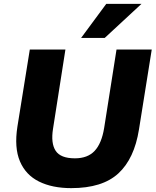

<svg xmlns="http://www.w3.org/2000/svg" viewBox="-20 -961 804 992"><path d="M53 0ZM348 11Q250 11 181.5 -23Q113 -57 83 -127.5Q53 -198 70 -307L134 -705H318L254 -296Q242 -221 267.5 -182Q293 -143 367 -143Q433 -143 469 -181.5Q505 -220 518 -299L582 -705H764L698 -292Q674 -141 591.5 -65Q509 11 348 11ZM399 -765 529 -941H711L521 -765Z"/></svg>

Font: Winston ExtraBold
Style: Italic
Weight: 800
Italic angle: -9°
Designer: Original fonts by Vernon Adams / Changes by Cristiano Sobral
Foundry: Original fonts by Vernon Adams / Changes by Cristiano Sobral
Version: Version 2.503;July 17, 2020;FontCreator 13.0.0.2655 64-bit